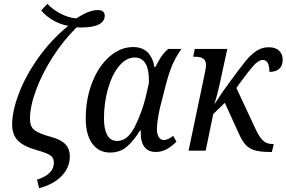

<svg xmlns="http://www.w3.org/2000/svg" viewBox="-20 -794 1510 1012"><path d="M175 153Q264 125 264 63Q264 37 244 24Q224 11 166 -5Q106 -22 75 -52.5Q44 -83 44 -138Q44 -207 79 -300Q114 -393 181.5 -488.5Q249 -584 340 -658Q301 -664 262.5 -685.5Q224 -707 197 -739L230 -774Q255 -746 296.5 -723.5Q338 -701 382 -697Q450 -741 494 -741Q532 -741 532 -711Q532 -681 500.5 -665Q469 -649 406 -649L384 -650Q314 -581 258 -493.5Q202 -406 170 -319.5Q138 -233 138 -167Q138 -126 162.5 -107.5Q187 -89 247 -73Q300 -59 324 -34.5Q348 -10 348 30Q348 89 305 133.5Q262 178 186 198Z M432 -168Q432 -273 466 -359.5Q500 -446 557.5 -496Q615 -546 682 -546Q730 -546 758 -518Q786 -490 794 -441H799Q816 -475 831 -497Q846 -519 867 -536H936Q903 -488 885.5 -445Q868 -402 852 -339L823 -225Q807 -153 807 -113Q807 -88 816.5 -72Q826 -56 844 -56Q864 -56 893 -78L910 -47Q856 7 802 7Q718 7 722 -106H718Q684 -51 648 -20.5Q612 10 561 10Q500 10 466 -37.5Q432 -85 432 -168ZM749 -287 765 -357Q766 -429 746.5 -460Q727 -491 690 -491Q645 -491 607.5 -445.5Q570 -400 549 -325.5Q528 -251 528 -170Q528 -114 545 -82.5Q562 -51 598 -51Q653 -51 691 -127Q729 -203 749 -287Z M1239 -349Q1235 -343 1231.5 -338Q1228 -333 1226 -330L1327 -114Q1345 -75 1364.5 -55Q1384 -35 1414 -35H1423L1413 7H1404Q1352 7 1322 -2Q1292 -11 1273.5 -32Q1255 -53 1237 -94L1165 -252L1104 -193L1064 0H974L1056 -391Q1066 -437 1066 -449Q1066 -476 1050.5 -485.5Q1035 -495 1006 -495H998L1007 -536H1178L1137 -347Q1122 -283 1110 -244L1155 -312L1186 -355Q1245 -436 1274 -471.5Q1303 -507 1332 -526Q1361 -545 1396 -545Q1433 -545 1451.5 -526.5Q1470 -508 1470 -480Q1470 -416 1400 -415Q1400 -478 1365 -478Q1343 -478 1315 -446.5Q1287 -415 1239 -349Z"/></svg>

Font: Noto Serif Narrow
Style: Italic
Weight: 400
Width: 4
Italic angle: -12°
Designer: Monotype Design Team
Foundry: Monotype Imaging Inc.
Version: Version 1.001